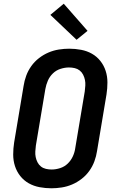

<svg xmlns="http://www.w3.org/2000/svg" viewBox="-20 -1005 640 1033"><path d="M257 8Q224 8 192.5 2Q161 -4 134.5 -19Q108 -34 89 -58Q70 -82 60.5 -111.5Q51 -141 51 -173.5Q51 -206 56 -238L107 -543Q111 -570 121 -597.5Q131 -625 148.5 -649.5Q166 -674 190 -692.5Q214 -711 241 -722.5Q268 -734 296.5 -738.5Q325 -743 352 -743Q385 -743 416.5 -737Q448 -731 474.5 -716Q501 -701 520 -677Q539 -653 548.5 -623.5Q558 -594 558 -561.5Q558 -529 553 -497L502 -192Q498 -165 488 -137.5Q478 -110 460.5 -85.5Q443 -61 419 -42.5Q395 -24 368 -12.5Q341 -1 312.5 3.5Q284 8 257 8ZM258 -93Q280 -93 303.5 -100.5Q327 -108 344.5 -125Q362 -142 372 -164Q382 -186 385 -209L436 -513Q438 -529 439 -544.5Q440 -560 437 -575Q434 -590 427 -603.5Q420 -617 408.5 -626Q397 -635 382 -638.5Q367 -642 351 -642Q329 -642 305.5 -634.5Q282 -627 264.5 -610Q247 -593 237.5 -571Q228 -549 224 -526L173 -222Q171 -206 170 -190.5Q169 -175 172 -160Q175 -145 182 -131.5Q189 -118 200.5 -109Q212 -100 227 -96.5Q242 -93 258 -93ZM392 -791 251 -925 323 -985 451 -839Z"/></svg>

Font: Iosevka SS04 Extended Oblique
Style: Bold
Weight: 700
Width: 7
Italic angle: -9°
Monospace: yes
Designer: Belleve Invis
Foundry: Belleve Invis
Version: Version 19.0.0; ttfautohint (v1.8.4)